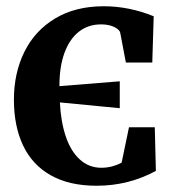

<svg xmlns="http://www.w3.org/2000/svg" viewBox="-20 -581 560 614"><path d="M475 -174 478.5 -34.5Q391 13 289 13Q201.5 13 142.2 -20.5Q83 -54 53.8 -115.8Q24.5 -177.5 24.5 -262.5Q24.5 -347 57.8 -414.8Q91 -482.5 156 -521.8Q221 -561 312 -561Q392.5 -561 471.5 -529L467 -381H382.5L364.5 -476Q363.5 -482 355.8 -488.2Q348 -494.5 334.5 -498.8Q321 -503 303 -503Q262.5 -503 232.8 -480Q203 -457 186.5 -412.8Q170 -368.5 170 -305.5L363 -321V-235L171.5 -253.5Q174.5 -191.5 190.5 -144.2Q206.5 -97 235.5 -70.8Q264.5 -44.5 304 -44.5Q322.5 -44.5 339.8 -49.2Q357 -54 369 -61L392.5 -174Z"/></svg>

Font: Merriweather Text
Style: Bold
Weight: 700
Designer: Eben Sorkin
Foundry: Eben Sorkin
Version: Version 2.100